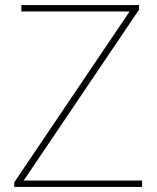

<svg xmlns="http://www.w3.org/2000/svg" viewBox="-20 -734 618 754"><path d="M36 -18 489 -689H64V-714H526V-696L73 -25H538V0H36Z"/></svg>

Font: Noto Sans Georgian Thin
Style: Regular
Weight: 250
Designer: Monotype Design team
Foundry: Monotype Imaging Inc.
Version: Version 1.000